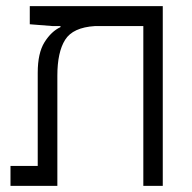

<svg xmlns="http://www.w3.org/2000/svg" viewBox="-20 -606 626 626"><path d="M510.7 0H447.3V-521H289.6Q217.8 -516.6 192.4 -476.3Q167 -436 167 -359.4V0H14.2V-64.9H103V-368.7Q103 -433.1 125.2 -468.5Q147.5 -503.9 177.2 -517.6V-521H151.9L77.1 -526.9V-585.9H510.7Z"/></svg>

Font: CaskaydiaCove NFP Light
Style: Regular
Weight: 300
Designer: Aaron Bell
Foundry: Saja Typeworks
Version: Version 2111.001; VTT 6.35;Nerd Fonts 3.1.1